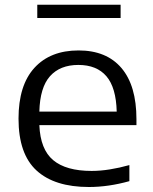

<svg xmlns="http://www.w3.org/2000/svg" viewBox="-20 -758 626 788"><path d="M345 9.5Q204 9.5 130 -58.2Q56 -126 56 -271Q56 -408 121.2 -479.5Q186.5 -551 302.5 -551Q417 -551 478.5 -478.8Q540 -406.5 540 -268.5V-244.5H141.5Q145.5 -145 198.2 -100.8Q251 -56.5 356 -56.5Q392 -56.5 431 -62.8Q470 -69 511 -80.5V-14.5Q425 9.5 345 9.5ZM301.5 -491.5Q226.5 -491.5 185.2 -445.2Q144 -399 141.5 -300H459Q456.5 -398.5 416.8 -445Q377 -491.5 301.5 -491.5ZM133 -684V-738.5H475V-684Z"/></svg>

Font: Encode Sans Exp
Style: Regular
Weight: 400
Width: 7
Designer: Multiple Designers
Foundry: Impallari Type
Version: Version 3.002; ttfautohint (v1.8.3) -l 8 -r 50 -G 200 -x 14 